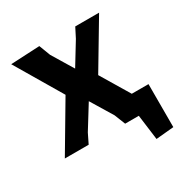

<svg xmlns="http://www.w3.org/2000/svg" viewBox="-142 -580 782 816"><g transform="rotate(-30 249.5 -172.5)"><path d="M312 0 291 -53 226 -160 156 -47 133 0H16L154 -233L19 -461L161 -468L182 -413L245 -309L311 -417L335 -464H452L316 -236L400 -96H482V115L395 123L379 0Z"/></g></svg>

Font: Alegreya Sans SC
Style: Bold
Weight: 700
Designer: Juan Pablo del Peral
Foundry: Huerta Tipografica
Version: Version 2.007